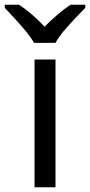

<svg xmlns="http://www.w3.org/2000/svg" viewBox="-60 -786 378 806"><path d="M173 0H85V-536H173ZM83 -606Q70 -629 48 -655.5Q26 -682 2 -708Q-22 -734 -40 -753V-766H20Q46 -749 74 -725Q102 -701 127 -674Q154 -701 182 -725Q210 -749 236 -766H298V-753Q279 -734 254.5 -708Q230 -682 207.5 -655.5Q185 -629 173 -606Z"/></svg>

Font: Noto Sans Historical
Style: Regular
Weight: 400
Designer: Monotype Design Team
Foundry: Monotype Imaging Inc.
Version: Version 2.013; ttfautohint (v1.8.4.7-5d5b)